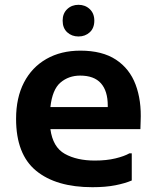

<svg xmlns="http://www.w3.org/2000/svg" viewBox="-20 -770 653 800"><path d="M365 10Q214 10 130.5 -58.5Q47 -127 47 -275Q47 -363 80 -426.5Q113 -490 173.5 -524.5Q234 -559 315 -559Q406 -559 463 -521.5Q520 -484 545 -417.5Q570 -351 566 -265L565 -232H190Q200 -157 250 -129Q300 -101 375 -101Q424 -101 461 -110Q498 -119 519 -131H529V-18Q501 -6 460.5 2Q420 10 365 10ZM314 -455Q266 -455 232 -426Q198 -397 190 -324H429V-330Q429 -391 400.5 -423Q372 -455 314 -455ZM307 -618Q279 -618 260 -635.5Q241 -653 241 -684Q241 -714 260 -732Q279 -750 307 -750Q335 -750 354 -732Q373 -714 373 -684Q373 -653 354 -635.5Q335 -618 307 -618Z"/></svg>

Font: Kufam SemiBold
Style: Regular
Weight: 600
Designer: Wael Morcos, Artur Schmal
Foundry: Original Type
Version: Version 1.300; ttfautohint (v1.8.3)